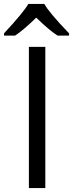

<svg xmlns="http://www.w3.org/2000/svg" viewBox="-48 -951 369 971"><path d="M181.2 0H98.1V-713.9H181.2ZM301.3 -771H243.2Q201.2 -797.4 135.3 -861.8Q68.4 -796.9 28.3 -771H-27.8V-782.2Q72.8 -890.6 95.2 -931.2H176.3Q198.2 -889.6 301.3 -782.2Z"/></svg>

Font: OpenSansHebrew-Regular
Style: Regular
Weight: 400
Foundry: Ascender Corporation, Yanek Iontef
Version: Version 2.001;PS 002.001;hotconv 1.0.70;makeotf.lib2.5.58329